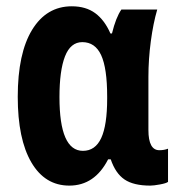

<svg xmlns="http://www.w3.org/2000/svg" viewBox="-20 -577 565 607"><path d="M199.2 9.8Q122.1 9.8 79.1 -63.7Q36.1 -137.2 36.1 -271Q36.1 -408.2 81.5 -482.7Q127 -557.1 207 -557.1Q251.5 -557.1 281 -535.4Q310.5 -513.7 329.1 -471.2H334Q346.2 -521.5 363.8 -546.9H477.1Q464.4 -503.4 456.8 -446.5Q449.2 -389.6 449.2 -334V-166Q449.2 -102.1 483.9 -102.1Q499 -102.1 511.2 -106.9V-2Q505.9 2.4 485.8 6.1Q465.8 9.8 455.1 9.8Q402.3 9.8 373.8 -9.5Q345.2 -28.8 330.1 -73.2H321.8Q279.3 9.8 199.2 9.8ZM242.2 -100.1Q281.2 -100.1 300 -140.6Q318.8 -181.2 318.8 -265.1V-272Q318.8 -361.3 299.8 -402.6Q280.8 -443.8 240.2 -443.8Q203.1 -443.8 185.5 -398.9Q168 -354 168 -270Q168 -100.1 242.2 -100.1Z"/></svg>

Font: Open Sans Condensed
Style: Bold
Weight: 700
Width: 3
Designer: Monotype Design Team
Foundry: Monotype Imaging Inc.
Version: Version 3.003; ttfautohint (v1.8.4)